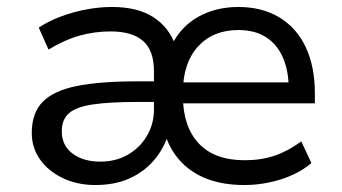

<svg xmlns="http://www.w3.org/2000/svg" viewBox="-20 -521 980 550"><path d="M253 9Q201 9 159.5 -11Q118 -31 94.5 -64.5Q71 -98 71 -140Q71 -197 102 -229Q133 -261 199.5 -274.5Q266 -288 372 -288H439V-229H375Q295 -229 247 -222Q199 -215 178 -197Q157 -179 157 -145Q157 -104 188 -81Q219 -58 267 -58Q312 -58 346.5 -78Q381 -98 401 -132Q421 -166 421 -207V-317Q421 -377 389.5 -404Q358 -431 297 -431Q251 -431 208 -419Q165 -407 119 -379L91 -442Q120 -461 155 -474Q190 -487 227.5 -494Q265 -501 301 -501Q374 -501 419 -472Q464 -443 482 -392H472Q499 -446 549 -473.5Q599 -501 663 -501Q731 -501 780.5 -471Q830 -441 856 -385.5Q882 -330 882 -253V-225H489V-285H826L807 -267Q807 -318 790.5 -356Q774 -394 742 -414.5Q710 -435 663 -435Q590 -435 547 -387.5Q504 -340 504 -257V-246Q504 -159 549 -110.5Q594 -62 681 -62Q728 -62 766.5 -75Q805 -88 843 -116L872 -54Q837 -24 785.5 -7.5Q734 9 680 9Q621 9 576 -7.5Q531 -24 500 -56Q469 -88 454 -133H461Q447 -91 418.5 -59Q390 -27 349 -9Q308 9 253 9Z"/></svg>

Font: Nunito Sans 9pt
Style: Regular
Weight: 400
Version: Version 3.101;gftools[0.9.27]